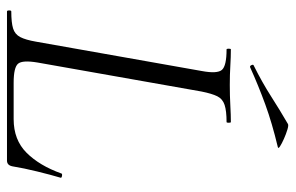

<svg xmlns="http://www.w3.org/2000/svg" viewBox="-164 -660 825 536"><g transform="rotate(90 248.0 -392.5)"><path d="M12.4 0Q9.6 0 9.6 -6Q9.6 -12 12.4 -12Q43.4 -12 59.8 -17Q76.2 -22 84 -37Q91.8 -52 96.8 -81L178.8 -544Q186.8 -587 175.6 -600Q164.4 -613 118.4 -613Q116.4 -613 116.4 -619Q116.4 -625 118.4 -625Q139 -625 164.1 -623.5Q189.2 -622 217.8 -622Q247.4 -622 274.5 -623.5Q301.6 -625 321.2 -625Q323.2 -625 323.2 -619Q323.2 -613 321.2 -613Q290.2 -613 273.4 -607.5Q256.6 -602 249.2 -587Q241.8 -572 236 -543L155 -85Q148 -43.4 158.3 -31Q168.6 -18.6 211.8 -18.6H313Q371 -18.6 407 -54.7Q443 -90.8 464.8 -151.8Q465.2 -154.6 471.4 -153.6Q477.6 -152.6 476.6 -149.6Q468.6 -122.6 459.3 -84.8Q450 -47 444.8 -15Q441.8 0 428.8 0ZM168.8 -679Q164.8 -677 162.3 -682.5Q159.8 -688 163.8 -689Q211 -712.6 249.4 -737.2Q287.8 -761.8 326.4 -784.2Q329.8 -786.6 342.1 -782.9Q354.4 -779.2 367.9 -773.2Q381.4 -767.2 389.1 -762.2Q396.8 -757.2 390.8 -756Q323.8 -740 271.8 -721Q219.8 -702 168.8 -679Z"/></g></svg>

Font: Cormorant Garamond Light
Style: Italic
Weight: 300
Italic angle: -10°
Designer: Christian Thalmann (Catharsis Fonts)
Foundry: Catharsis Fonts
Version: Version 4.001